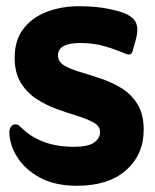

<svg xmlns="http://www.w3.org/2000/svg" viewBox="-20 -586 497 616"><path d="M10 -162Q10 -173 15.5 -180Q21 -187 28 -187Q36 -187 40 -184Q44 -181 48 -177Q75 -149 117.5 -132Q160 -115 218 -115Q262 -115 281.5 -128.5Q301 -142 301 -162Q301 -181 281 -192.5Q261 -204 230 -213.5Q199 -223 164 -235.5Q129 -248 98 -268Q67 -288 47 -320Q27 -352 27 -401Q27 -457 55 -493.5Q83 -530 130 -548Q177 -566 233 -566Q275 -566 308.5 -561Q342 -556 373 -546Q408 -533 416.5 -512.5Q425 -492 416 -460L406 -424Q403 -411 394 -411Q387 -411 377 -416Q344 -430 310.5 -439Q277 -448 237 -448Q166 -448 166 -408Q166 -388 186 -376Q206 -364 237 -355Q268 -346 303.5 -334Q339 -322 370 -303Q401 -284 421 -252Q441 -220 441 -170Q441 -90 384.5 -40Q328 10 227 10Q155 10 106.5 -17Q58 -44 34 -84Q10 -124 10 -162Z"/></svg>

Font: Zain Black
Style: Regular
Weight: 900
Designer: Zain,Boutros
Foundry: Mobile Telecommunications Company (Zain), 2024
Version: Version 1.50; ttfautohint (v1.8.4)